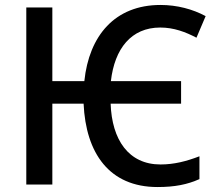

<svg xmlns="http://www.w3.org/2000/svg" viewBox="-20 -744 877 774"><path d="M615 10C684 10 735 0 784 -22V-114C732 -94 682 -81 627 -81C498 -81 431 -181 426 -326H710V-417H427C442 -548 509 -633 626 -633C681 -633 728 -615 772 -592L809 -679C757 -707 694 -724 627 -724C443 -724 339 -600 320 -417H191V-714H86V0H191V-326H317C326 -127 420 10 615 10Z"/></svg>

Font: Noto Sans SemiCondensed Medium
Style: Regular
Weight: 500
Width: 4
Designer: Monotype Design Team
Foundry: Monotype Imaging Inc.
Version: Version 2.013